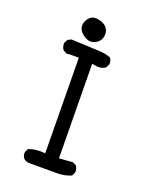

<svg xmlns="http://www.w3.org/2000/svg" viewBox="-152 -915 804 999"><g transform="rotate(20 250.0 -415.5)"><path d="M130.9 -2Q115.2 -3.9 103.5 -13.7Q91.8 -27.3 93.8 -48.8L103.5 -68.4Q144.5 -84 195.3 -78.1L189.5 -605.5H140.6L123 -603.5L103.5 -613.3Q89.8 -628.9 91.8 -652.3L101.6 -671.9L121.1 -681.6Q242.2 -675.8 276.9 -674.8Q311.5 -673.8 340.8 -662.1Q352.5 -648.4 350.6 -627L340.8 -607.4Q321.3 -592.8 295.9 -594.7L265.6 -599.6L271.5 -78.1L346.7 -84L366.2 -74.2Q377.9 -58.6 376 -37.1L366.2 -17.6Q331.1 -2 290 -2ZM212.9 -705.1Q185.5 -710.9 166 -730.5Q146.5 -750 148.4 -773.4Q150.4 -796.9 168.9 -815.4Q187.5 -834 219.7 -827.1Q252 -820.3 266.1 -800.8Q280.3 -781.2 276.4 -756.8Q272.5 -732.4 254.4 -718.8Q236.3 -705.1 212.9 -705.1Z"/></g></svg>

Font: JasonHandwriting4
Style: Regular
Weight: 400
Version: Version 1.01.21